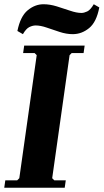

<svg xmlns="http://www.w3.org/2000/svg" viewBox="-23 -885 488 905"><path d="M315 -635 305 -625 223 -45 233 -35H287L282 0H-3L2 -35H58L68 -45L150 -625L140 -635H86L91 -670H376L371 -635ZM419 -865 445 -850Q432 -781 397 -752.5Q362 -724 320 -724Q290 -724 258 -734.5Q226 -745 197 -755Q168 -765 145 -765Q131 -765 115.5 -757.5Q100 -750 85 -724L59 -739Q73 -808 107.5 -836.5Q142 -865 182 -865Q212 -865 244.5 -855Q277 -845 307.5 -834.5Q338 -824 361 -824Q373 -824 388 -831Q403 -838 419 -865Z"/></svg>

Font: Brygada 1918
Style: Italic
Weight: 400
Italic angle: -8°
Designer: Mateusz Machalski | Borys Kosmynka | Przemek Hoffer
Foundry: NIEPODLEGLA 2018
Version: Version 3.006